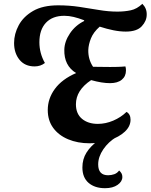

<svg xmlns="http://www.w3.org/2000/svg" viewBox="-20 -731 791 1009"><path d="M162 -382Q111 -382 82.5 -417Q54 -452 54 -505Q54 -553 78.5 -598.5Q103 -644 154 -673.5Q205 -703 286 -703Q343 -703 396.5 -695Q450 -687 500 -678.5Q550 -670 597 -670Q635 -670 667.5 -677Q700 -684 728 -711Q752 -687 751 -654Q751 -621 725 -593Q699 -565 641 -565Q610 -565 575.5 -572Q541 -579 504 -591Q471 -562 458 -529.5Q445 -497 444 -468Q443 -419 469 -380Q485 -380 513 -379.5Q541 -379 559 -379Q574 -379 597 -379.5Q620 -380 639 -382Q642 -373 642 -361Q642 -330 620 -312Q598 -294 558 -294Q516 -294 459 -310Q379 -257 379 -183Q379 -133 411 -106.5Q443 -80 494 -80Q535 -80 575 -97Q615 -114 645 -143Q666 -131 666 -102Q666 -67 636 -39Q606 -11 556.5 5.5Q507 22 451 22Q388 22 338 1Q288 -20 259.5 -59Q231 -98 231 -153Q231 -213 268.5 -264Q306 -315 380 -347Q316 -386 318 -470Q319 -513 347.5 -555.5Q376 -598 423 -621L421 -625Q392 -636 367 -642Q342 -648 318 -648Q256 -648 221.5 -611.5Q187 -575 187 -509Q187 -451 216 -400Q193 -382 162 -382ZM532 258Q478 258 445.5 230Q413 202 413 149Q413 105 434.5 71Q456 37 489 13.5Q522 -10 556 -22L592 -18V-11Q550 14 523 53.5Q496 93 496 133Q496 190 548 190Q565 190 580.5 184.5Q596 179 606 165Q614 172 618.5 180Q623 188 623 199Q623 223 598 240.5Q573 258 532 258Z"/></svg>

Font: Sansita Swashed Medium
Style: Regular
Weight: 500
Designer: Pablo Cosgaya
Foundry: Omnibus-Type
Version: Version 1.003; ttfautohint (v1.8.3)